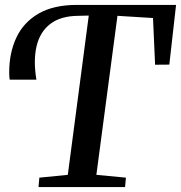

<svg xmlns="http://www.w3.org/2000/svg" viewBox="-20 -763 738 783"><path d="M137 0 140.5 -38.5 256.5 -50 342 -699.5 300 -698.5Q227 -698 184.8 -665.2Q142.5 -632.5 129 -574Q115.5 -515.5 128.5 -438H19.5Q18.5 -444.5 18 -452Q17.5 -459.5 17.5 -467.5Q17.5 -547.5 46.8 -609.8Q76 -672 137.2 -707.5Q198.5 -743 294 -743H698L670.5 -499.5L612.5 -499L604 -689.5L459 -698.5L373 -50L493.5 -38.5L490 0Z"/></svg>

Font: Merriweather 48pt Medium
Style: Italic
Weight: 500
Italic angle: -7.8°
Version: Version 2.101